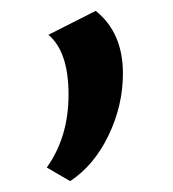

<svg xmlns="http://www.w3.org/2000/svg" viewBox="-20 -140 318 353"><path d="M109 193 66 168Q106 112 106 34Q106 -45 69 -76L156 -120Q206 -80 206 -5Q206 54 179.5 109Q153 164 109 193Z"/></svg>

Font: EauTestText Semibold
Style: Regular
Weight: 600
Designer: Christian Thalmann (Catharsis Fonts)
Version: Version 0.001;PS 000.001;hotconv 1.0.88;makeotf.lib2.5.64775